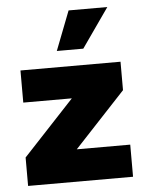

<svg xmlns="http://www.w3.org/2000/svg" viewBox="-51 -738 595 780"><g transform="rotate(-5 246.5 -348.0)"><path d="M32 0V-116L240 -339H42V-470H450V-354L242 -131H460V0ZM196 -536 258 -696H416L304 -536Z"/></g></svg>

Font: Gantari ExtraBold
Style: Regular
Weight: 800
Version: Version 1.000